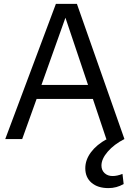

<svg xmlns="http://www.w3.org/2000/svg" viewBox="-20 -714 666 986"><path d="M7 0 267 -694H375L619 0Q566 27 533.5 64.5Q501 102 501 136Q501 160 517 175Q533 190 558 190Q582 190 609 179L615 231Q579 252 537 252Q482 252 450 224.5Q418 197 418 150Q418 107 447 68Q476 29 529 0H526L457 -206H168L94 0ZM193 -278H432L316 -623Z"/></svg>

Font: Cantarell
Style: Regular
Weight: 400
Designer: Dave Crossland, Nikolaus Waxweiler, Florian Fecher, Jacques Le Bailly, Eben Sorkin, Alexei Vanyashin, Alexios Zavras, Em
Version: Version 0.303